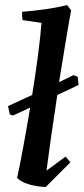

<svg xmlns="http://www.w3.org/2000/svg" viewBox="-20 -732 333 764"><path d="M162 12Q147 12 125 8.5Q103 5 82 -3Q61 -11 48 -24Q58 -69 72 -144.5Q86 -220 100 -304L31 -272L19 -277L12 -310Q36 -321 60 -332Q84 -343 108 -354Q122 -441 132 -518.5Q142 -596 145 -641L70 -652Q67 -667 68 -685Q108 -688 158.5 -695Q209 -702 247 -712L263 -691Q252 -632 240 -558Q228 -484 215 -405Q242 -418 272 -433L289 -427L293 -394L208 -354Q195 -270 184 -191.5Q173 -113 165 -53L241 -109L260 -86Z"/></svg>

Font: Labrada SemiBold
Style: Italic
Weight: 600
Italic angle: -7°
Designer: Mercedes Jáuregui
Foundry: Omnibus-Type Team
Version: Version 1.000; ttfautohint (v1.8.4.7-5d5b)